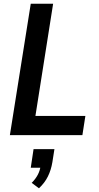

<svg xmlns="http://www.w3.org/2000/svg" viewBox="-20 -725 530 1030"><path d="M33 0 145 -705H265L170 -103H438L422 0ZM189 285 150 256Q171 235 183 212Q195 189 198 163L216 175H145L160 75H272L261 145Q254 187 237 221.5Q220 256 189 285Z"/></svg>

Font: Nunito Sans 10pt Condensed
Style: Bold Italic
Weight: 700
Width: 3
Italic angle: -9°
Designer: Vernon Adams
Foundry: Vernon Adams
Version: Version 3.101;gftools[0.9.27]